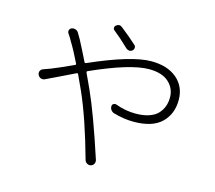

<svg xmlns="http://www.w3.org/2000/svg" viewBox="-113 -922 1226 1094"><g transform="rotate(15 500.0 -375.0)"><path d="M571.3 -696.3Q579.1 -689.5 578.6 -679.7Q578.1 -669.9 570.3 -663.1Q562.5 -656.2 552.2 -656.7Q542 -657.2 534.2 -664.1Q481.4 -714.8 441.4 -746.1Q434.6 -751 434.6 -759.8Q434.6 -768.6 441.4 -774.4Q451.2 -782.2 460.4 -782.2Q469.7 -782.2 478.5 -774.4Q531.2 -733.4 571.3 -696.3ZM193.4 -660.2Q186.5 -669.9 189.5 -680.2Q192.4 -690.4 203.1 -694.3Q209 -696.3 214.4 -696.3Q219.7 -696.3 225.6 -694.3Q237.3 -690.4 243.2 -679.7Q253.9 -660.2 262.7 -646.5Q286.1 -602.5 323.2 -527.3Q326.2 -521.5 333 -524.4Q574.2 -630.9 690.4 -630.9Q786.1 -630.9 841.8 -583.5Q897.5 -536.1 897.5 -457Q897.5 -375 844.2 -323.2Q791 -271.5 679.7 -271.5Q622.1 -271.5 559.6 -290Q548.8 -293.9 542 -303.7Q535.2 -313.5 536.1 -325.2Q536.1 -334 543.9 -338.9Q551.8 -343.8 561.5 -340.8Q619.1 -319.3 678.7 -319.3Q725.6 -319.3 759.3 -331.1Q793 -342.8 811 -363.3Q829.1 -383.8 837.4 -407.2Q845.7 -430.7 845.7 -459Q845.7 -511.7 806.2 -547.9Q766.6 -584 689.5 -584Q580.1 -584 353.5 -482.4Q346.7 -479.5 349.6 -472.7Q377 -415 390.6 -383.8Q448.2 -256.8 530.3 -4.9Q533.2 6.8 527.8 17.1Q522.5 27.3 510.7 31.2Q505.9 32.2 502 32.2Q495.1 32.2 488.3 28.3Q477.5 22.5 473.6 10.7Q410.2 -218.8 345.7 -364.3Q315.4 -430.7 305.7 -451.2Q302.7 -458 296.9 -455.1Q266.6 -440.4 210.4 -413.1Q154.3 -385.7 130.9 -375Q119.1 -369.1 106.9 -373.5Q94.7 -377.9 89.8 -389.6Q86.9 -395.5 86.9 -401.4Q86.9 -406.2 88.9 -412.1Q93.8 -422.9 105.5 -426.8Q127.9 -434.6 148.4 -442.4Q190.4 -459 275.4 -498Q282.2 -501 278.3 -507.8Q244.1 -578.1 216.8 -622.1Q209 -637.7 193.4 -660.2Z"/></g></svg>

Font: Gen Jyuu Gothic Light
Style: Regular
Weight: 200
Designer: [Source Han Sans]
Ryoko NISHIZUKA  (kana & ideographs); Paul D. Hunt (Latin, Greek & Cyrillic); Wenlong ZHANG  (bopomofo
Version: Version 1.002.20150607